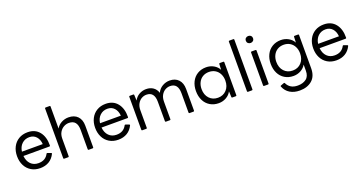

<svg xmlns="http://www.w3.org/2000/svg" viewBox="-45 -1583 4982 2643"><g transform="rotate(-20 2445.5 -261.0)"><path d="M42 -253Q42 -329 72.5 -388.5Q103 -448 159 -481.5Q215 -515 289 -515Q399 -515 459.5 -439.5Q520 -364 518 -238Q518 -227 507 -227H126Q133 -151 176.5 -107Q220 -63 289 -63Q393 -63 436 -148Q440 -156 450 -153L500 -135Q505 -133 506.5 -129.5Q508 -126 506 -122Q474 -56 418.5 -23Q363 10 289 10Q214 10 158 -24Q102 -58 72 -117.5Q42 -177 42 -253ZM432 -290Q427 -359 389 -401Q351 -443 289 -443Q224 -443 180 -401.5Q136 -360 127 -290Z M641 0Q630 0 630 -11V-740Q630 -750 641 -750H700Q710 -750 710 -740V-416Q737 -464 785.5 -489.5Q834 -515 888 -515Q973 -515 1021 -465.5Q1069 -416 1069 -328V-11Q1069 0 1059 0H1000Q989 0 989 -11V-295Q989 -368 959 -404.5Q929 -441 867 -441Q829 -441 793 -421.5Q757 -402 733.5 -363Q710 -324 710 -267V-11Q710 0 700 0Z M1186 -253Q1186 -329 1216.5 -388.5Q1247 -448 1303 -481.5Q1359 -515 1433 -515Q1543 -515 1603.5 -439.5Q1664 -364 1662 -238Q1662 -227 1651 -227H1270Q1277 -151 1320.5 -107Q1364 -63 1433 -63Q1537 -63 1580 -148Q1584 -156 1594 -153L1644 -135Q1649 -133 1650.5 -129.5Q1652 -126 1650 -122Q1618 -56 1562.5 -23Q1507 10 1433 10Q1358 10 1302 -24Q1246 -58 1216 -117.5Q1186 -177 1186 -253ZM1576 -290Q1571 -359 1533 -401Q1495 -443 1433 -443Q1368 -443 1324 -401.5Q1280 -360 1271 -290Z M1785 0Q1774 0 1774 -11V-495Q1774 -505 1785 -505H1836Q1847 -505 1847 -495L1851 -411Q1876 -461 1923.5 -488Q1971 -515 2025 -515Q2086 -515 2128.5 -485.5Q2171 -456 2188 -402Q2213 -456 2263 -485.5Q2313 -515 2371 -515Q2452 -515 2499 -465Q2546 -415 2546 -328V-11Q2546 0 2536 0H2477Q2466 0 2466 -11V-295Q2466 -441 2350 -441Q2312 -441 2278 -421.5Q2244 -402 2222 -363Q2200 -324 2200 -267V-11Q2200 0 2190 0H2131Q2120 0 2120 -11V-295Q2120 -441 2004 -441Q1966 -441 1932 -421.5Q1898 -402 1876 -363Q1854 -324 1854 -267V-11Q1854 0 1844 0Z M2663 -253Q2663 -329 2692.5 -388.5Q2722 -448 2777 -481.5Q2832 -515 2904 -515Q2964 -515 3014 -487Q3064 -459 3089 -411L3093 -495Q3093 -505 3104 -505H3156Q3166 -505 3166 -495V-11Q3166 0 3156 0H3104Q3093 0 3093 -11L3089 -95Q3064 -47 3014 -18.5Q2964 10 2904 10Q2832 10 2777 -23.5Q2722 -57 2692.5 -116.5Q2663 -176 2663 -253ZM3093 -253Q3093 -308 3071 -351Q3049 -394 3009.5 -417.5Q2970 -441 2919 -441Q2868 -441 2828.5 -417.5Q2789 -394 2767 -351Q2745 -308 2745 -253Q2745 -168 2793.5 -116Q2842 -64 2919 -64Q2996 -64 3044.5 -116Q3093 -168 3093 -253Z M3333 0Q3322 0 3322 -11V-740Q3322 -750 3333 -750H3392Q3402 -750 3402 -740V-11Q3402 0 3392 0Z M3545 -670Q3545 -692 3560 -706.5Q3575 -721 3598 -721Q3621 -721 3636 -706.5Q3651 -692 3651 -670Q3651 -648 3636 -633.5Q3621 -619 3598 -619Q3575 -619 3560 -633.5Q3545 -648 3545 -670ZM3569 0Q3558 0 3558 -11V-495Q3558 -505 3569 -505H3628Q3638 -505 3638 -495V-11Q3638 0 3628 0Z M3783 87Q3782 85 3782 82Q3782 77 3789 74L3837 56L3841 55Q3848 55 3851 62Q3872 106 3910.5 130Q3949 154 4010 154Q4084 154 4132.5 117.5Q4181 81 4181 0V-90Q4155 -44 4106 -17Q4057 10 3999 10Q3927 10 3872 -23.5Q3817 -57 3787.5 -116.5Q3758 -176 3758 -253Q3758 -329 3787.5 -388.5Q3817 -448 3872 -481.5Q3927 -515 3999 -515Q4059 -515 4109 -487Q4159 -459 4184 -411L4188 -495Q4188 -505 4199 -505H4251Q4261 -505 4261 -495V-8Q4261 109 4192 168.5Q4123 228 4012 228Q3929 228 3869.5 192Q3810 156 3783 87ZM4188 -253Q4188 -308 4166 -351Q4144 -394 4104.5 -417.5Q4065 -441 4014 -441Q3963 -441 3923.5 -417.5Q3884 -394 3862 -351Q3840 -308 3840 -253Q3840 -168 3888.5 -116Q3937 -64 4014 -64Q4091 -64 4139.5 -116Q4188 -168 4188 -253Z M4381 -253Q4381 -329 4411.5 -388.5Q4442 -448 4498 -481.5Q4554 -515 4628 -515Q4738 -515 4798.5 -439.5Q4859 -364 4857 -238Q4857 -227 4846 -227H4465Q4472 -151 4515.5 -107Q4559 -63 4628 -63Q4732 -63 4775 -148Q4779 -156 4789 -153L4839 -135Q4844 -133 4845.5 -129.5Q4847 -126 4845 -122Q4813 -56 4757.5 -23Q4702 10 4628 10Q4553 10 4497 -24Q4441 -58 4411 -117.5Q4381 -177 4381 -253ZM4771 -290Q4766 -359 4728 -401Q4690 -443 4628 -443Q4563 -443 4519 -401.5Q4475 -360 4466 -290Z"/></g></svg>

Font: LINE Seed Sans KR Regular
Style: Regular
Weight: 400
Designer: LINE VX Design & Sandoll Inc & Dalton Maag Ltd
Foundry: Sandoll Inc.
Version: Version 1.000